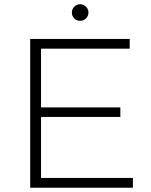

<svg xmlns="http://www.w3.org/2000/svg" viewBox="-20 -883 709 903"><path d="M605 -46V0H122V-700H590V-654H173V-378H546V-333H173V-46ZM318 -824Q318 -840 329.5 -851.5Q341 -863 357 -863Q373 -863 384.5 -851.5Q396 -840 396 -824Q396 -808 384.5 -796.5Q373 -785 357 -785Q340 -785 329 -796.5Q318 -808 318 -824Z"/></svg>

Font: Montserrat Atlas Light
Style: Regular
Weight: 300
Designer: Julieta Ulanovsky
Foundry: Julieta Ulanovsky
Version: Version 7.200